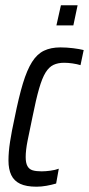

<svg xmlns="http://www.w3.org/2000/svg" viewBox="-20 -697 336 725"><path d="M118 8Q79 8 56 -3Q33 -14 22.5 -36Q12 -58 12 -91Q12 -123 18 -162Q24 -201 35 -251Q51 -331 66.5 -382Q82 -433 101 -463Q120 -493 146 -505.5Q172 -518 208 -518Q232 -518 256 -515Q280 -512 296 -508L284 -451Q271 -455 254 -457.5Q237 -460 222 -460Q199 -460 182 -452Q165 -444 152 -423Q139 -402 127.5 -362Q116 -322 103 -257Q91 -201 84 -165Q77 -129 77 -104Q77 -82 83.5 -70Q90 -58 103 -54Q116 -50 137 -50Q152 -50 170.5 -52.5Q189 -55 202 -60L192 -4Q175 1 155.5 4.5Q136 8 118 8ZM193 -601 210 -677H273L257 -601Z"/></svg>

Font: Saira UltraCondensed Medium
Style: Italic
Weight: 500
Width: 1
Italic angle: -12°
Designer: Hector Gatti with collaboration of the Omnibus-Type team
Foundry: Omnibus-Type
Version: Version 1.101